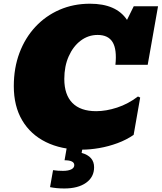

<svg xmlns="http://www.w3.org/2000/svg" viewBox="-20 -812 893 1060"><path d="M432.1 14.2Q318.4 14.2 233.6 -27.6Q148.9 -69.3 102.5 -147.7Q56.2 -226.1 56.2 -336.4Q56.2 -436.5 87.4 -519.8Q118.7 -603 175.3 -663.8Q231.9 -724.6 308.8 -758.1Q385.7 -791.5 476.6 -791.5Q622.1 -791.5 681.2 -702.1L718.3 -777.3H852.5L795.4 -454.1H617.2Q626 -539.1 601.8 -579.1Q577.6 -619.1 519 -619.1Q467.3 -619.1 425.5 -587.6Q383.8 -556.2 359.4 -501.2Q335 -446.3 335 -376Q335 -289.1 379.6 -243.7Q424.3 -198.2 511.2 -198.2Q565.4 -198.2 626.2 -218Q687 -237.8 741.7 -279.3L753.9 -273.4L717.8 -67.4Q678.2 -40 628.7 -21.7Q579.1 -3.4 528.1 5.4Q477.1 14.2 432.1 14.2ZM335 228.5Q312.5 228.5 293 226.6Q273.4 224.6 256.3 221.2L272.9 127.4Q286.6 129.4 299.8 130.4Q313 131.3 327.6 131.3Q356.9 131.3 373.5 123Q390.1 114.7 390.1 99.6Q390.1 72.8 336.4 72.8L352.5 -19.5H439.9L430.7 32.2Q499.5 51.3 499.5 111.3Q499.5 165.5 455.3 197Q411.1 228.5 335 228.5Z"/></svg>

Font: Bevan
Style: Italic
Weight: 400
Italic angle: -10°
Designer: Vernon Adams
Foundry: Vernon Adams
Version: Version 2.100; ttfautohint (v1.8.3)